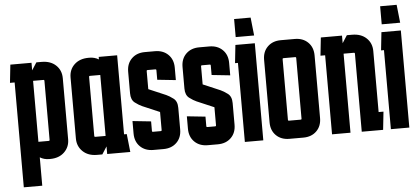

<svg xmlns="http://www.w3.org/2000/svg" viewBox="-51 -743 2153 985"><g transform="rotate(-5 1025.5 -250.0)"><path d="M129 133H34V-407H10L20 -500H129V-461L154 -500H181Q227 -500 254.5 -474Q282 -448 282 -407V-93Q282 -53 254.5 -26.5Q227 0 181 0H177Q150 0 129 -13ZM182 -407H129V-93H182Q187 -93 187 -98V-402Q187 -407 182 -407Z M423 0Q377 0 349.5 -26.5Q322 -53 322 -93V-407Q322 -448 349.5 -474Q377 -500 423 -500H427Q454 -500 475 -487V-500H570V-93H584L594 0H475V-39L450 0ZM422 -407Q417 -407 417 -402V-98Q417 -93 422 -93H475V-407Z M619 -157 714 -147V-98Q714 -93 719 -93H759Q764 -93 764 -98V-191L675 -229Q659 -236 639 -251Q619 -266 619 -300V-411Q619 -453 645 -478.5Q671 -504 713 -504H765Q807 -504 833 -478.5Q859 -453 859 -411V-347L764 -357V-406Q764 -411 759 -411H719Q714 -411 714 -406V-313L803 -275Q819 -268 839 -253Q859 -238 859 -204V-93Q859 -51 833 -25.5Q807 0 765 0H713Q671 0 645 -25.5Q619 -51 619 -93Z M899 -157 994 -147V-98Q994 -93 999 -93H1039Q1044 -93 1044 -98V-191L955 -229Q939 -236 919 -251Q899 -266 899 -300V-411Q899 -453 925 -478.5Q951 -504 993 -504H1045Q1087 -504 1113 -478.5Q1139 -453 1139 -411V-347L1044 -357V-406Q1044 -411 1039 -411H999Q994 -411 994 -406V-313L1083 -275Q1099 -268 1119 -253Q1139 -238 1139 -204V-93Q1139 -51 1113 -25.5Q1087 0 1045 0H993Q951 0 925 -25.5Q899 -51 899 -93Z M1269 -633 1279 -540H1184V-633ZM1279 -500V0H1184V-407H1169L1179 -500Z M1484 -406Q1484 -411 1479 -411H1419Q1414 -411 1414 -406V-94Q1414 -89 1419 -89H1479Q1484 -89 1484 -93ZM1319 -89V-411Q1319 -453 1345 -478.5Q1371 -504 1413 -504H1485Q1527 -504 1553 -478.5Q1579 -453 1579 -411V-89Q1579 -47 1553 -21.5Q1527 4 1485 4H1413Q1371 4 1345 -21.5Q1319 -47 1319 -89Z M1633 0V-407H1609L1619 -500H1728V-461L1753 -500H1780Q1826 -500 1853.5 -474Q1881 -448 1881 -407V-93H1906L1896 0H1786V-402Q1786 -407 1781 -407H1728V0Z M2021 -633 2031 -540H1936V-633ZM2031 -500V0H1936V-407H1921L1931 -500Z"/></g></svg>

Font: Karantina
Style: Regular
Weight: 400
Designer: Rony Koch
Foundry: Rony Koch
Version: Version 1.000; ttfautohint (v1.8.3)